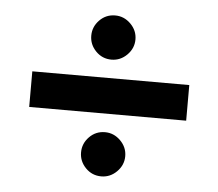

<svg xmlns="http://www.w3.org/2000/svg" viewBox="-42 -630 660 580"><g transform="rotate(5 288.0 -340.0)"><path d="M526 -286H50V-394H526ZM285 -96Q257 -96 237.5 -116Q218 -136 218 -163Q218 -190 237.5 -210Q257 -230 285 -230Q312 -230 332 -210Q352 -190 352 -163Q352 -136 332 -116Q312 -96 285 -96ZM285 -450Q257 -450 237.5 -470Q218 -490 218 -517Q218 -544 237.5 -564Q257 -584 285 -584Q312 -584 332 -564Q352 -544 352 -517Q352 -490 332 -470Q312 -450 285 -450Z"/></g></svg>

Font: Hind Siliguri SemiBold
Style: Regular
Weight: 600
Designer: Jyotish Sonowal
Foundry: Indian Type Foundry
Version: Version 1.001;PS 1.0;hotconv 1.0.86;makeotf.lib2.5.63406; tt